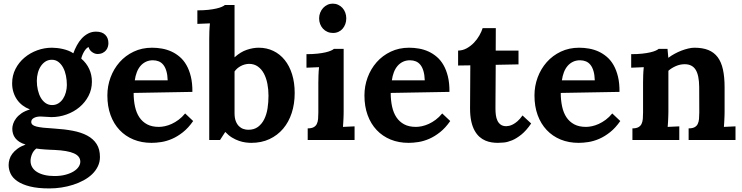

<svg xmlns="http://www.w3.org/2000/svg" viewBox="-20 -783 4153 1074"><path d="M284.7 55.7Q273.4 55.2 260.3 54.7Q247.1 54.2 233.6 53.2Q220.2 52.2 207 51Q193.8 49.8 183.1 47.9Q166.5 60.5 158.7 80.1Q150.9 99.6 150.9 117.2Q150.9 136.7 160.2 152.3Q169.4 168 187 179Q204.6 189.9 229.2 195.8Q253.9 201.7 284.7 201.7Q319.8 201.7 346.9 194.3Q374 187 392.3 175.5Q410.6 164.1 419.9 149.9Q429.2 135.7 429.2 121.6Q429.2 90.8 394 75Q358.9 59.1 284.7 55.7ZM270 -448.7Q250 -448.7 234.6 -439Q219.2 -429.2 208.3 -412.8Q197.3 -396.5 191.7 -375Q186 -353.5 186 -330.6Q186 -304.2 191.7 -279.8Q197.3 -255.4 208 -236.6Q218.8 -217.8 234.9 -206.5Q251 -195.3 271.5 -195.3Q291.5 -195.3 306.9 -205.1Q322.3 -214.8 332.8 -231Q343.3 -247.1 348.6 -267.3Q354 -287.6 354 -308.1Q354 -334.5 348.9 -359.6Q343.8 -384.8 333.3 -404.5Q322.8 -424.3 306.9 -436.5Q291 -448.7 270 -448.7ZM524.4 -481Q517.1 -481 509 -484.1Q501 -487.3 494.1 -492.4Q487.3 -497.6 482.4 -504.6Q477.5 -511.7 476.1 -519.5Q469.2 -518.1 462.4 -510.7Q455.6 -503.4 450 -493.7Q444.3 -483.9 440.2 -473.4Q436 -462.9 434.6 -455.1Q463.9 -430.2 479 -397.2Q494.1 -364.3 494.1 -326.2Q494.1 -282.7 475.1 -246.3Q456.1 -210 424.6 -183.6Q393.1 -157.2 352.1 -142.6Q311 -127.9 267.1 -127.9Q253.4 -127.9 237.5 -129.6Q221.7 -131.3 206.5 -131.3Q184.6 -131.3 169.7 -123.3Q154.8 -115.2 154.8 -101.1Q154.8 -91.8 161.6 -85.4Q168.5 -79.1 183.6 -75.2Q198.7 -71.3 223.1 -68.6Q247.6 -65.9 282.7 -64Q340.3 -60.5 387.5 -51.5Q434.6 -42.5 468.3 -24.4Q502 -6.3 520.5 22.7Q539.1 51.8 539.1 95.2Q539.1 123.5 527.3 147.7Q515.6 171.9 495.4 191.4Q475.1 210.9 447.5 225.8Q419.9 240.7 388.7 250.7Q357.4 260.7 323.5 265.9Q289.6 271 256.3 271Q191.4 271 147.7 260Q104 249 77.4 230.7Q50.8 212.4 39.6 189Q28.3 165.5 28.3 140.1Q28.3 124.5 33 108.4Q37.6 92.3 48.6 77.4Q59.6 62.5 77.6 49.1Q95.7 35.6 123 25.4Q102.5 19.5 88.4 10.3Q74.2 1 65.4 -10.5Q56.6 -22 52.7 -35.4Q48.8 -48.8 48.8 -63Q48.8 -75.7 53.7 -90.8Q58.6 -106 70.1 -121.1Q81.5 -136.2 100.1 -149.2Q118.7 -162.1 146.5 -170.4V-171.4Q124.5 -179.7 106.4 -193.4Q88.4 -207 75.4 -225.6Q62.5 -244.1 55.2 -267.1Q47.9 -290 47.9 -316.9Q47.9 -360.8 66.7 -397.5Q85.4 -434.1 116.7 -460.4Q147.9 -486.8 188 -501.5Q228 -516.1 270.5 -516.1Q283.7 -516.1 299.3 -514.4Q314.9 -512.7 331.1 -509Q347.2 -505.4 362.3 -499.5Q377.4 -493.7 390.1 -484.9Q398.4 -507.8 410.2 -529.5Q421.9 -551.3 437.7 -568.4Q453.6 -585.4 473.4 -595.7Q493.2 -606 517.1 -606Q550.8 -606 568.6 -588.4Q586.4 -570.8 586.4 -541.5Q586.4 -532.2 583.5 -521.7Q580.6 -511.2 573.5 -502.2Q566.4 -493.2 554.4 -487.1Q542.5 -481 524.4 -481Z M835.4 -445.8Q813.5 -445.8 796.1 -437.5Q778.8 -429.2 766.1 -414.6Q753.4 -399.9 745.4 -379.2Q737.3 -358.4 733.9 -333.5H918Q917 -364.3 910.6 -385.7Q904.3 -407.2 893.3 -420.7Q882.3 -434.1 867.7 -439.9Q853 -445.8 835.4 -445.8ZM1056.2 -269 727.5 -263.2Q727.5 -222.2 735.1 -187.3Q742.7 -152.3 759.3 -127.2Q775.9 -102.1 802.7 -87.6Q829.6 -73.2 868.7 -73.2Q883.8 -73.2 902.3 -77.1Q920.9 -81.1 940.2 -89.8Q959.5 -98.6 979 -113Q998.5 -127.4 1015.6 -148.4L1060.5 -106Q1033.7 -67.4 1003.4 -43.5Q973.1 -19.5 942.6 -6.3Q912.1 6.8 882.6 11.5Q853 16.1 827.6 16.1Q772.5 16.1 727.1 -2.4Q681.6 -21 648.9 -55.7Q616.2 -90.3 598.4 -139.2Q580.6 -188 580.6 -249Q580.6 -301.8 598.4 -349.9Q616.2 -397.9 648.9 -435.1Q681.6 -472.2 727.8 -494.1Q773.9 -516.1 830.6 -516.1Q858.4 -516.1 886 -511.2Q913.6 -506.3 938.7 -494.9Q963.9 -483.4 985.6 -464.8Q1007.3 -446.3 1022.9 -418.9Q1038.6 -391.6 1047.6 -354.5Q1056.6 -317.4 1056.2 -269Z M1150.4 -564.9Q1150.4 -583 1151.1 -606.4Q1151.9 -629.9 1154.3 -652.3L1084 -649.4V-725.1Q1118.7 -725.1 1145.3 -728Q1171.9 -731 1190.7 -735.4Q1209.5 -739.7 1220.9 -744.9Q1232.4 -750 1237.8 -754.9H1292V-462.4Q1325.7 -492.7 1360.6 -504.4Q1395.5 -516.1 1426.8 -516.1Q1471.7 -516.1 1508.8 -498.3Q1545.9 -480.5 1572.5 -447.5Q1599.1 -414.6 1613.8 -367.7Q1628.4 -320.8 1628.4 -262.7Q1628.4 -202.1 1611.8 -151.1Q1595.2 -100.1 1563.7 -63Q1532.2 -25.9 1487.3 -4.9Q1442.4 16.1 1385.7 16.1Q1372.1 16.1 1354.5 13.9Q1336.9 11.7 1317.4 5.1Q1297.9 -1.5 1278.1 -13.4Q1258.3 -25.4 1240.7 -44.4H1239.7L1210.9 0H1150.4ZM1372.6 -425.8Q1347.7 -424.8 1326.4 -413.3Q1305.2 -401.9 1292 -383.3V-149.9Q1292 -123.5 1298.8 -105.7Q1305.7 -87.9 1316.7 -77.1Q1327.6 -66.4 1341.3 -61.8Q1355 -57.1 1368.7 -57.1Q1401.4 -57.1 1423.1 -73.2Q1444.8 -89.4 1458 -116Q1471.2 -142.6 1476.6 -176.8Q1481.9 -210.9 1481.9 -247.6Q1481.9 -282.7 1475.6 -314.9Q1469.2 -347.2 1456.1 -371.8Q1442.9 -396.5 1422.1 -411.1Q1401.4 -425.8 1372.6 -425.8Z M1902.3 -160.6Q1902.3 -153.3 1902.1 -143.1Q1901.9 -132.8 1901.4 -121.1Q1900.9 -109.4 1900.1 -96.9Q1899.4 -84.5 1898.4 -73.2L1963.4 -76.2V0H1701.2V-64.9Q1722.2 -64.9 1734.1 -71.3Q1746.1 -77.6 1752 -89.4Q1757.8 -101.1 1759.3 -117.4Q1760.7 -133.8 1760.7 -153.8V-319.8Q1760.7 -337.9 1761.5 -361.3Q1762.2 -384.8 1764.6 -407.2L1694.3 -404.3V-480Q1729 -480 1755.6 -482.9Q1782.2 -485.8 1801 -490.2Q1819.8 -494.6 1831.3 -499.8Q1842.8 -504.9 1848.1 -509.8H1902.3ZM1917 -680.2Q1917 -663.1 1911.6 -648.4Q1906.2 -633.8 1896.7 -622.6Q1887.2 -611.3 1873.3 -605Q1859.4 -598.6 1842.8 -598.6Q1825.7 -598.6 1811.3 -605Q1796.9 -611.3 1786.6 -622.6Q1776.4 -633.8 1770.8 -648.4Q1765.1 -663.1 1765.1 -680.2Q1765.1 -697.3 1771.2 -712.4Q1777.3 -727.5 1787.8 -738.8Q1798.3 -750 1812 -756.3Q1825.7 -762.7 1841.3 -762.7Q1857.4 -762.7 1871.3 -756.3Q1885.3 -750 1895.5 -738.8Q1905.8 -727.5 1911.4 -712.4Q1917 -697.3 1917 -680.2Z M2273.4 -445.8Q2251.5 -445.8 2234.1 -437.5Q2216.8 -429.2 2204.1 -414.6Q2191.4 -399.9 2183.3 -379.2Q2175.3 -358.4 2171.9 -333.5H2356Q2355 -364.3 2348.6 -385.7Q2342.3 -407.2 2331.3 -420.7Q2320.3 -434.1 2305.7 -439.9Q2291 -445.8 2273.4 -445.8ZM2494.1 -269 2165.5 -263.2Q2165.5 -222.2 2173.1 -187.3Q2180.7 -152.3 2197.3 -127.2Q2213.9 -102.1 2240.7 -87.6Q2267.6 -73.2 2306.6 -73.2Q2321.8 -73.2 2340.3 -77.1Q2358.9 -81.1 2378.2 -89.8Q2397.5 -98.6 2417 -113Q2436.5 -127.4 2453.6 -148.4L2498.5 -106Q2471.7 -67.4 2441.4 -43.5Q2411.1 -19.5 2380.6 -6.3Q2350.1 6.8 2320.6 11.5Q2291 16.1 2265.6 16.1Q2210.4 16.1 2165 -2.4Q2119.6 -21 2086.9 -55.7Q2054.2 -90.3 2036.4 -139.2Q2018.6 -188 2018.6 -249Q2018.6 -301.8 2036.4 -349.9Q2054.2 -397.9 2086.9 -435.1Q2119.6 -472.2 2165.8 -494.1Q2211.9 -516.1 2268.6 -516.1Q2296.4 -516.1 2324 -511.2Q2351.6 -506.3 2376.7 -494.9Q2401.9 -483.4 2423.6 -464.8Q2445.3 -446.3 2460.9 -418.9Q2476.6 -391.6 2485.6 -354.5Q2494.6 -317.4 2494.1 -269Z M2542.5 -500Q2568.4 -500.5 2590.8 -512.9Q2613.3 -525.4 2631.1 -543.9Q2648.9 -562.5 2661.4 -584.5Q2673.8 -606.4 2679.7 -625.5H2753.4L2752.9 -500H2880.4V-422.9L2752.9 -420.4Q2752.4 -349.6 2752.2 -303Q2752 -256.3 2751.7 -228.3Q2751.5 -200.2 2751.5 -188.2Q2751.5 -176.3 2751.5 -174.3Q2751.5 -156.7 2753.7 -139.4Q2755.9 -122.1 2762.5 -108.2Q2769 -94.2 2781 -85.7Q2793 -77.1 2812 -77.1Q2818.4 -77.1 2827.9 -79.1Q2837.4 -81.1 2849.4 -87.2Q2861.3 -93.3 2875 -105.2Q2888.7 -117.2 2902.8 -137.2L2951.2 -92.3Q2923.8 -52.2 2896.5 -30.3Q2869.1 -8.3 2844.2 2Q2819.3 12.2 2798.8 14.2Q2778.3 16.1 2764.6 16.1Q2748 16.1 2730.2 13.4Q2712.4 10.7 2695.1 3.4Q2677.7 -3.9 2662.4 -17.3Q2647 -30.8 2635 -52.2Q2623 -73.7 2616.2 -104.2Q2609.4 -134.8 2609.4 -176.3L2610.8 -417.5L2542.5 -416.5Z M3224.6 -445.8Q3202.6 -445.8 3185.3 -437.5Q3168 -429.2 3155.3 -414.6Q3142.6 -399.9 3134.5 -379.2Q3126.5 -358.4 3123 -333.5H3307.1Q3306.2 -364.3 3299.8 -385.7Q3293.5 -407.2 3282.5 -420.7Q3271.5 -434.1 3256.8 -439.9Q3242.2 -445.8 3224.6 -445.8ZM3445.3 -269 3116.7 -263.2Q3116.7 -222.2 3124.3 -187.3Q3131.8 -152.3 3148.4 -127.2Q3165 -102.1 3191.9 -87.6Q3218.8 -73.2 3257.8 -73.2Q3272.9 -73.2 3291.5 -77.1Q3310.1 -81.1 3329.3 -89.8Q3348.6 -98.6 3368.2 -113Q3387.7 -127.4 3404.8 -148.4L3449.7 -106Q3422.9 -67.4 3392.6 -43.5Q3362.3 -19.5 3331.8 -6.3Q3301.3 6.8 3271.7 11.5Q3242.2 16.1 3216.8 16.1Q3161.6 16.1 3116.2 -2.4Q3070.8 -21 3038.1 -55.7Q3005.4 -90.3 2987.5 -139.2Q2969.7 -188 2969.7 -249Q2969.7 -301.8 2987.5 -349.9Q3005.4 -397.9 3038.1 -435.1Q3070.8 -472.2 3116.9 -494.1Q3163.1 -516.1 3219.7 -516.1Q3247.6 -516.1 3275.1 -511.2Q3302.7 -506.3 3327.9 -494.9Q3353 -483.4 3374.8 -464.8Q3396.5 -446.3 3412.1 -418.9Q3427.7 -391.6 3436.8 -354.5Q3445.8 -317.4 3445.3 -269Z M4033.2 -160.6Q4033.2 -153.3 4033 -143.1Q4032.7 -132.8 4032.2 -121.1Q4031.7 -109.4 4031 -96.9Q4030.3 -84.5 4029.3 -73.2L4094.2 -76.2V0H3832V-64.9Q3853 -64.9 3865 -71.3Q3877 -77.6 3882.8 -89.4Q3888.7 -101.1 3890.1 -117.4Q3891.6 -133.8 3891.6 -153.8L3891.1 -296.4Q3890.6 -362.3 3871.1 -393.1Q3851.6 -423.8 3810.1 -423.8Q3784.2 -423.8 3760 -413.1Q3735.8 -402.3 3718.8 -387.2V-160.6Q3718.8 -153.3 3718.5 -143.1Q3718.3 -132.8 3717.8 -121.1Q3717.3 -109.4 3716.6 -96.9Q3715.8 -84.5 3714.8 -73.2L3779.8 -76.2V0H3517.6V-64.9Q3538.6 -64.9 3550.5 -71.3Q3562.5 -77.6 3568.4 -89.4Q3574.2 -101.1 3575.7 -117.4Q3577.1 -133.8 3577.1 -153.8V-322.3Q3577.1 -340.3 3577.9 -362.5Q3578.6 -384.8 3581.1 -407.2L3510.7 -404.3V-480Q3545.4 -480 3572 -482.9Q3598.6 -485.8 3617.4 -490.2Q3636.2 -494.6 3647.7 -499.8Q3659.2 -504.9 3664.6 -509.8H3713.9L3718.3 -460.4H3719.7Q3734.4 -471.7 3753.2 -481.9Q3772 -492.2 3791.7 -499.8Q3811.5 -507.3 3830.3 -511.7Q3849.1 -516.1 3864.3 -516.1Q3910.2 -516.1 3942.1 -503.2Q3974.1 -490.2 3994.4 -463.4Q4014.6 -436.5 4023.9 -394.5Q4033.2 -352.5 4033.2 -294.9Z"/></svg>

Font: DimaBanoo
Style: Bold
Weight: 800
Designer: R.Balvardi
Foundry: R.Balvardi
Version: Version 1.0.0-alpha3